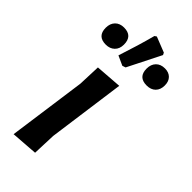

<svg xmlns="http://www.w3.org/2000/svg" viewBox="-252 -783 834 834"><g transform="rotate(45 164.5 -366.0)"><path d="M153 -540 109 -560Q140 -654 160 -730L169 -736L240 -708L245 -698L168 -545ZM37 -554Q-15 -554 -15 -606Q-15 -632 0 -647.5Q15 -663 41 -663Q93 -663 93 -610Q93 -584 77.5 -569Q62 -554 37 -554ZM288 -554Q236 -554 236 -606Q236 -632 251 -647.5Q266 -663 292 -663Q316 -663 330 -649Q344 -635 344 -610Q344 -584 329 -569Q314 -554 288 -554ZM205 -469 156 -112 152 -5 29 4 79 -356 83 -460Z"/></g></svg>

Font: Alegreya Sans SC
Style: Bold Italic
Weight: 700
Italic angle: -7°
Designer: Juan Pablo del Peral
Foundry: Huerta Tipografica
Version: Version 2.007